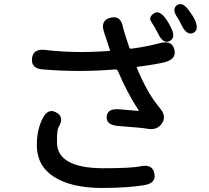

<svg xmlns="http://www.w3.org/2000/svg" viewBox="-20 -878 1040 954"><path d="M483 56Q333 55 248 0.5Q163 -54 163 -157Q163 -232 191 -288Q218 -343 260 -319Q302 -296 270 -244Q263 -233 263 -172Q263 -44 489 -42Q634 -42 679 -52Q738 -64 747 -16Q757 32 697 42Q612 56 483 56ZM823 -674Q791 -658 765 -712Q748 -746 732 -769Q716 -792 744 -811Q772 -831 806 -782Q817 -766 828 -744Q856 -691 823 -674ZM941 -715Q909 -699 882 -753Q869 -780 866 -784Q831 -832 859 -852Q887 -872 921 -823Q941 -795 946 -784Q972 -730 941 -715ZM776 -664Q834 -679 846 -633Q859 -586 802 -570Q768 -560 663 -546Q658 -545 660 -540Q702 -440 743 -382Q760 -358 778 -336Q808 -299 784 -264Q759 -228 708 -239Q688 -243 567 -252Q507 -257 510 -298Q513 -340 573 -335L666 -327Q671 -327 668 -331Q611 -418 566 -525Q562 -534 552 -533Q375 -518 194 -533Q134 -537 139 -587Q144 -637 204 -630Q351 -612 523 -625Q528 -625 526 -630L497 -718Q477 -777 529 -790Q581 -803 591 -742Q593 -730 622 -643Q625 -635 633 -636Q708 -646 776 -664Z"/></svg>

Font: Resource Han Rounded JP Medium
Style: Regular
Weight: 500
Designer: Cyano Hao (round all glyphs); Ryoko NISHIZUKA 西塚涼子 (kana, bopomofo & ideographs); Paul D. Hunt (Latin, Greek & Cyrillic)
Foundry: Cyano Hao
Version: 0.990